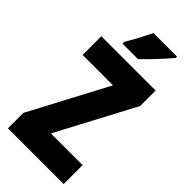

<svg xmlns="http://www.w3.org/2000/svg" viewBox="-287 -986 1045 1045"><g transform="rotate(45 235.5 -463.5)"><path d="M396 -917V-927H214C193 -883 168 -834 136 -781V-767H255C305 -814 368 -883 396 -917ZM450 0V-146H206L444 -595V-714H26V-570H260L21 -119V0Z"/></g></svg>

Font: Noto Sans Armenian ExtraCondensed Black
Style: Regular
Weight: 900
Width: 2
Designer: Monotype Design Team
Foundry: Monotype Imaging Inc.
Version: Version 2.008